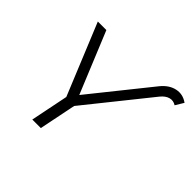

<svg xmlns="http://www.w3.org/2000/svg" viewBox="-172 -954 1162 1162"><g transform="rotate(45 408.5 -373.0)"><path d="M237 0 286 -242 98 -700H171L333 -306L637 -685Q676 -733 725 -743.5Q774 -754 817 -723L785 -670Q760 -686 733 -678.5Q706 -671 682 -641L358 -237L310 0Z"/></g></svg>

Font: Montserrat
Style: Italic
Weight: 400
Italic angle: -11.3°
Designer: Julieta Ulanovsky
Foundry: Julieta Ulanovsky
Version: Version 9.000; ttfautohint (v1.8.4.7-5d5b)